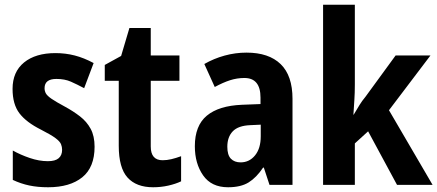

<svg xmlns="http://www.w3.org/2000/svg" viewBox="-20 -780 1845 810"><path d="M379 -161Q379 -74 327 -32Q275 10 183 10Q139 10 103.5 2.5Q68 -5 34 -21V-145Q66 -127 105.5 -113.5Q145 -100 182 -100Q213 -100 227.5 -112.5Q242 -125 242 -148Q242 -160 237.5 -171.5Q233 -183 214.5 -197Q196 -211 153 -233Q91 -264 62 -302Q33 -340 33 -405Q33 -477 81.5 -516.5Q130 -556 214 -556Q256 -556 295 -546Q334 -536 375 -514L335 -408Q305 -424 279 -435.5Q253 -447 218 -447Q168 -447 168 -408Q168 -396 173.5 -386Q179 -376 197 -363.5Q215 -351 254 -330Q289 -311 317.5 -289Q346 -267 362.5 -236.5Q379 -206 379 -161Z M666 -104Q684 -104 703 -108.5Q722 -113 744 -121V-15Q721 -4 690 3Q659 10 626 10Q555 10 518 -31Q481 -72 481 -165V-439H422V-506L491 -544L526 -662H616V-546H737V-439H616V-162Q616 -104 666 -104Z M1020 -558Q1114 -558 1164 -509.5Q1214 -461 1214 -363V0H1117L1093 -73H1090Q1062 -31 1029 -10.5Q996 10 942 10Q872 10 837 -40Q802 -90 802 -163Q802 -250 852.5 -292Q903 -334 1001 -338L1079 -341V-368Q1079 -451 1011 -451Q980 -451 950.5 -441.5Q921 -432 886 -413L842 -510Q882 -533 927.5 -545.5Q973 -558 1020 -558ZM1036 -252Q985 -250 962 -226Q939 -202 939 -161Q939 -126 954 -110.5Q969 -95 995 -95Q1032 -95 1056 -124.5Q1080 -154 1080 -205V-254Z M1477 -424Q1477 -388 1475 -359Q1473 -330 1471 -296H1472Q1487 -321 1497 -337.5Q1507 -354 1522 -372L1649 -546H1796L1621 -315L1805 0H1655L1533 -226L1477 -175V0H1343V-760H1477Z"/></svg>

Font: Noto Sans Kannada Condensed
Style: Bold
Weight: 700
Width: 3
Designer: Jelle Bosma - Monotype Design Team
Foundry: Monotype Imaging Inc.
Version: Version 2.005; ttfautohint (v1.8.4.7-5d5b)